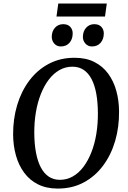

<svg xmlns="http://www.w3.org/2000/svg" viewBox="-20 -1090 745 1120"><path d="M317 10Q251 10 202 -14.5Q153 -39 121 -82.5Q89 -126 73 -183Q57 -240 56.5 -305Q56 -396.5 80.2 -477.2Q104.5 -558 151 -620Q197.5 -682 264.2 -717.5Q331 -753 414.5 -753Q482 -753 530.8 -728.2Q579.5 -703.5 611.2 -660Q643 -616.5 658.5 -560.2Q674 -504 674.5 -440.5Q675.5 -349.5 651.8 -268Q628 -186.5 581.5 -124Q535 -61.5 468.5 -25.8Q402 10 317 10ZM329 -41Q370 -41 404.8 -60.8Q439.5 -80.5 466.8 -116.8Q494 -153 513.2 -202Q532.5 -251 542 -309.5Q551.5 -368 551 -432Q550.5 -494.5 541.5 -544Q532.5 -593.5 514.2 -628.5Q496 -663.5 468.2 -682.2Q440.5 -701 402 -701Q361.5 -701 326.8 -681.2Q292 -661.5 264.8 -625.8Q237.5 -590 218.2 -541.2Q199 -492.5 189.2 -434.5Q179.5 -376.5 180 -313Q180.5 -249.5 190 -199.2Q199.5 -149 218 -113.8Q236.5 -78.5 264.2 -59.8Q292 -41 329 -41ZM334 -819Q311.5 -819 296.5 -835.8Q281.5 -852.5 282 -877Q282.5 -908.5 301.2 -928.8Q320 -949 348.5 -949Q376 -949 390.2 -933Q404.5 -917 404 -893.5Q403.5 -861 385 -840Q366.5 -819 334 -819ZM516 -819Q493.5 -819 478.2 -835.8Q463 -852.5 463.5 -877Q464.5 -908.5 483 -928.8Q501.5 -949 530 -949Q557 -949 571.5 -933Q586 -917 585.5 -893.5Q585 -861 566.5 -840Q548 -819 516 -819ZM320 -1069.5H603L592.5 -993.5H309.5Z"/></svg>

Font: Merriweather 28pt Medium
Style: Italic
Weight: 500
Italic angle: -7.8°
Version: Version 2.101